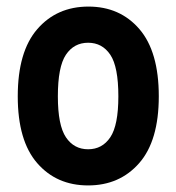

<svg xmlns="http://www.w3.org/2000/svg" viewBox="-20 -553 536 584"><path d="M34 -260Q34 -396 93.5 -464.5Q153 -533 249 -533Q345 -533 404 -464.5Q463 -396 463 -260Q463 -125 403.5 -57Q344 11 248 11Q152 11 93 -57Q34 -125 34 -260ZM156 -260Q156 -172 180.5 -135.5Q205 -99 248 -99Q291 -99 315.5 -135.5Q340 -172 340 -260Q340 -350 315.5 -386.5Q291 -423 248 -423Q205 -423 180.5 -386.5Q156 -350 156 -260Z"/></svg>

Font: Radio Canada Condensed SemiBold
Style: Regular
Weight: 600
Width: 3
Designer: Charles Daoud, Etienne Aubert Bonn, Alexandre Saumier Demers, Jacques Le Bailly
Foundry: Radio-Canada
Version: Version 2.104; ttfautohint (v1.8.4.7-5d5b);gftools[0.9.28.de